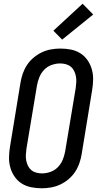

<svg xmlns="http://www.w3.org/2000/svg" viewBox="-20 -1004 540 1032"><path d="M205 8Q176 8 148 2.5Q120 -3 97 -17.5Q74 -32 58.5 -54.5Q43 -77 35.5 -103.5Q28 -130 28.5 -159Q29 -188 34 -217L90 -559Q94 -584 102.5 -608.5Q111 -633 125.5 -655Q140 -677 161 -694.5Q182 -712 205.5 -723Q229 -734 254.5 -738.5Q280 -743 304 -743Q334 -743 361.5 -737.5Q389 -732 412 -717.5Q435 -703 450.5 -680.5Q466 -658 473.5 -631.5Q481 -605 480.5 -576Q480 -547 475 -518L419 -176Q415 -151 406.5 -126.5Q398 -102 383.5 -80Q369 -58 348 -40.5Q327 -23 303.5 -12Q280 -1 254.5 3.5Q229 8 205 8ZM206 -72Q228 -72 251 -80Q274 -88 291 -105.5Q308 -123 317 -145Q326 -167 330 -189L387 -531Q389 -547 390 -563Q391 -579 388 -594Q385 -609 378.5 -622.5Q372 -636 360.5 -645.5Q349 -655 334 -659Q319 -663 303 -663Q281 -663 258 -655Q235 -647 218 -629.5Q201 -612 192 -590Q183 -568 179 -546L122 -204Q120 -188 119 -172Q118 -156 121 -141Q124 -126 130.5 -112.5Q137 -99 148.5 -89.5Q160 -80 175 -76Q190 -72 206 -72ZM314 -791 267 -839 424 -984 481 -926Z"/></svg>

Font: Iosevka SS04 Medium
Style: Italic
Weight: 500
Italic angle: -9°
Monospace: yes
Designer: Belleve Invis
Foundry: Belleve Invis
Version: Version 19.0.0; ttfautohint (v1.8.4)